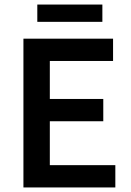

<svg xmlns="http://www.w3.org/2000/svg" viewBox="-20 -824 578 844"><path d="M83 0V-654H477V-556H199V-389H434V-291H199V-98H487V0ZM144 -728V-804H430V-728Z"/></svg>

Font: Processing Sans Pro Semibold
Style: Regular
Weight: 600
Designer: Paul D. Hunt
Foundry: Adobe Systems Incorporated
Version: Version 2.020;PS 2.000;hotconv 1.0.86;makeotf.lib2.5.63406